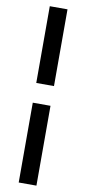

<svg xmlns="http://www.w3.org/2000/svg" viewBox="-120 -899 551 1227"><g transform="rotate(10 155.5 -286.0)"><path d="M98 -360H213V-858H98ZM98 286H213V-232H98Z"/></g></svg>

Font: Noto Sans JP Black
Style: Regular
Weight: 900
Designer: Ryoko NISHIZUKA 西塚涼子 (kana, bopomofo & ideographs); Paul D. Hunt (Latin, Greek & Cyrillic); Sandoll Communications 산돌커뮤니
Foundry: Adobe
Version: Version 2.002;hotconv 1.0.116;makeotfexe 2.5.65601